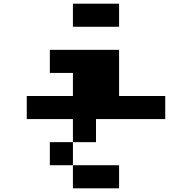

<svg xmlns="http://www.w3.org/2000/svg" viewBox="-20 -1020 1040 1040"><path d="M625 -875H375V-1000H625ZM875 -500V-375H500V-250H375V-375H125V-500H375V-625H250V-750H625V-500ZM250 -250H375V-125H250ZM375 0V-125H625V0Z"/></svg>

Font: Press Start 2P
Style: Regular
Weight: 400
Designer: CodeMan38
Foundry: CodeMan38
Version: Version 3.000